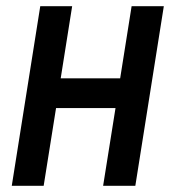

<svg xmlns="http://www.w3.org/2000/svg" viewBox="-20 -600 549 620"><path d="M121 0 161 -251H353L313 0H417L509 -580H405L368 -347H176L213 -580H110L18 0Z"/></svg>

Font: Charger Pro
Style: BlkNarObl
Weight: 900
Designer: Jasper
Foundry: Cannot Into Space Fonts
Version: Version 1.09